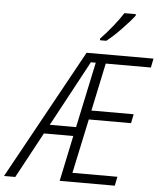

<svg xmlns="http://www.w3.org/2000/svg" viewBox="-124 -1002 885 1055"><g transform="rotate(5 319.0 -474.5)"><path d="M433 -789Q468 -816 513.5 -863Q559 -910 582 -941V-949H519Q499 -917 465 -874.5Q431 -832 398 -798V-789ZM359 -664H386L309 -302H164ZM0 0 136 -252H298L245 0H549L559 -50H311L375 -350H608L618 -400H385L441 -664H690L700 -714H331L-62 0Z"/></g></svg>

Font: Noto Sans UI SemiCondensed Light
Style: Italic
Weight: 300
Width: 4
Designer: Monotype Design Team
Foundry: Monotype Imaging Inc.
Version: 1.001